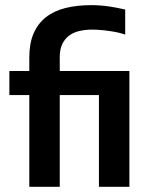

<svg xmlns="http://www.w3.org/2000/svg" viewBox="-20 -719 590 739"><path d="M478 0H360.8V-353H210V0H92.8V-353H16.1V-445.8H92.8V-498Q92.8 -551.8 109.1 -589.8Q125.5 -627.9 156.2 -652.3Q187 -676.8 231.2 -688Q275.4 -699.2 331.1 -699.2Q347.2 -699.2 364.5 -698Q381.8 -696.8 398.9 -694.3Q416 -691.9 432.1 -688.7Q448.2 -685.5 461.9 -682.1V-585.9Q449.7 -590.3 434.1 -593.8Q418.5 -597.2 401.6 -599.6Q384.8 -602.1 367.4 -603.5Q350.1 -605 335 -605Q307.1 -605 284.2 -599.4Q261.2 -593.8 244.9 -581.1Q228.5 -568.4 219.2 -548.3Q210 -528.3 210 -500V-445.8H478ZM0 -496.1Z"/></svg>

Font: Code New Roman
Style: Bold
Weight: 700
Monospace: yes
Designer: Sam Radian
Foundry: Code New Roman
Version: Version 1.508 October 19, 2014